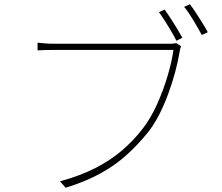

<svg xmlns="http://www.w3.org/2000/svg" viewBox="-20 -865 1040 900"><path d="M752 -820Q763 -805 778.5 -781Q794 -757 809 -732.5Q824 -708 835 -688L807 -674Q797 -694 782.5 -719Q768 -744 752.5 -768Q737 -792 725 -808ZM870 -845Q882 -830 897 -807Q912 -784 927.5 -759.5Q943 -735 954 -714L926 -701Q909 -732 886 -770.5Q863 -809 843 -833ZM829 -648Q826 -641 824.5 -636Q823 -631 821 -617Q814 -575 800.5 -525Q787 -475 768 -423.5Q749 -372 725 -325.5Q701 -279 673 -244Q627 -187 574 -139Q521 -91 451.5 -52.5Q382 -14 288 15L261 -15Q356 -41 426.5 -77Q497 -113 551.5 -159.5Q606 -206 649 -262Q687 -311 716.5 -377Q746 -443 766 -510.5Q786 -578 793 -631Q779 -631 736 -631Q693 -631 633.5 -631Q574 -631 509 -631Q444 -631 385.5 -631Q327 -631 286.5 -631Q246 -631 236 -631Q211 -631 193 -630.5Q175 -630 156 -629V-665Q169 -664 181 -662.5Q193 -661 207 -660.5Q221 -660 237 -660Q245 -660 276.5 -660Q308 -660 354.5 -660Q401 -660 455 -660Q509 -660 562.5 -660Q616 -660 662 -660Q708 -660 739 -660Q770 -660 777 -660Q785 -660 791.5 -660.5Q798 -661 806 -663Z"/></svg>

Font: Noto Sans SC Thin
Style: Regular
Weight: 100
Designer: Ryoko NISHIZUKA 西塚涼子 (kana, bopomofo & ideographs); Paul D. Hunt (Latin, Greek & Cyrillic); Sandoll Communications 산돌커뮤니
Foundry: Adobe
Version: Version 2.004-H2;hotconv 1.0.118;makeotfexe 2.5.65603